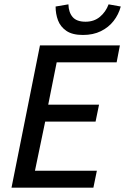

<svg xmlns="http://www.w3.org/2000/svg" viewBox="-20 -864 576 884"><path d="M33 0 164 -655H532L517 -577H241L202 -382H436L420 -304H188L141 -78H426L410 0ZM362 -703Q313 -703 285.5 -722Q258 -741 247 -770.5Q236 -800 236 -834L295 -844Q296 -807 314.5 -785.5Q333 -764 374 -764Q413 -764 440 -786.5Q467 -809 480 -844L536 -834Q526 -797 503 -767.5Q480 -738 444.5 -720.5Q409 -703 362 -703Z"/></svg>

Font: Source Sans 3 Medium
Style: Italic
Weight: 500
Italic angle: -11°
Designer: Paul D. Hunt
Foundry: Adobe
Version: Version 3.052;hotconv 1.1.0;makeotfexe 2.6.0